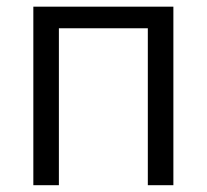

<svg xmlns="http://www.w3.org/2000/svg" viewBox="-20 -545 608 565"><path d="M78.1 0Q78.1 -130.9 78.1 -525.4Q181.6 -525.4 490.2 -525.4Q490.2 -393.6 490.2 0Q471.7 0 415 0Q415 -115.2 415 -461.9Q349.6 -461.9 153.3 -461.9Q153.3 -346.7 153.3 0Q134.8 0 78.1 0Z"/></svg>

Font: Gothic A1
Style: Regular
Weight: 400
Designer: HanYang I&C Co.,Ltd.
Version: Version 2.50